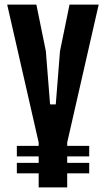

<svg xmlns="http://www.w3.org/2000/svg" viewBox="-20 -820 463 840"><path d="M149.2 0V-61.7H53.7V-107.5H149.2V-135.9H53.7V-181.7H149.2V-195.5V-196.5L11.4 -800H139.1L180.6 -596.3L199.1 -363.2H224L242.5 -596.3L284.2 -800H411.8L274 -196.5V-195.4V-181.7H370.3V-135.9H274V-107.5H370.3V-61.7H274V0Z"/></svg>

Font: Big Shoulders Thin
Style: Regular
Weight: 100
Designer: Patric King
Foundry: XO Type Co
Version: Version 2.002